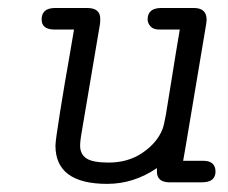

<svg xmlns="http://www.w3.org/2000/svg" viewBox="-20 -451 565 475"><path d="M83 -402.8Q83 -430.7 115.2 -431.2H195.8Q228 -431.2 228 -404.8Q228 -395 227.1 -390.1L180.2 -112.8Q178.2 -98.6 178.2 -90.8Q178.2 -69.8 193.6 -59.3Q209 -48.8 249 -48.8Q296.9 -48.8 332.5 -73Q368.2 -97.2 381.8 -130.9Q385.7 -140.6 390.4 -167.2Q395 -193.8 405 -257.3Q415 -320.8 424.8 -377.9H374Q358.9 -377.9 352.1 -386Q345.2 -394 345.2 -402.8Q345.2 -430.7 377.9 -431.2H460Q490.7 -431.2 491.2 -402.8Q491.2 -400.9 490.7 -397Q490.2 -393.1 490.2 -392.1L439 -86.9L433.1 -53.2H482.9Q512.7 -53.2 513.2 -26.9Q513.2 0 480 0H397Q368.2 -1 368.2 -26.9V-35.2Q311 3.9 245.1 3.9Q117.2 3.9 117.2 -90.8Q117.2 -103 128.7 -174.6Q140.1 -246.1 151.9 -312L163.1 -377.9H112.8Q83 -378.9 83 -402.8Z"/></svg>

Font: CMU Typewriter Text
Style: LightOblique
Weight: 200
Italic angle: -9.46001°
Version: Version 0.7.0